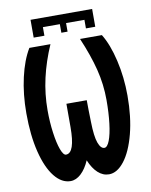

<svg xmlns="http://www.w3.org/2000/svg" viewBox="-94 -917 788 1004"><g transform="rotate(-10 300.0 -414.5)"><path d="M138.5 -848H465.5V-753.5H416V-799H318.5V-753.5H285.5V-799H195.5V-753.5H138.5ZM32 -370Q32 -471.5 52 -559.2Q72 -647 107 -704.5H219Q182 -620 163 -536.2Q144 -452.5 144 -366.5Q144 -304 151.8 -247.2Q159.5 -190.5 172.2 -156Q185 -121.5 199 -121.5Q247 -121.5 247 -260V-383H355Q355 -337.5 357 -267.5Q358.5 -190 371 -155.8Q383.5 -121.5 403 -121.5Q418.5 -121.5 431 -153.8Q443.5 -186 450.2 -241.8Q457 -297.5 457 -366.5Q457 -449 436.8 -529.5Q416.5 -610 376 -704.5H492Q527 -648 548 -557.5Q569 -467 569 -370Q569 -256 545.8 -167.2Q522.5 -78.5 484.5 -29.8Q446.5 19 403 19Q371 19 344.5 -5.2Q318 -29.5 300 -73.5Q281.5 -30.5 255 -5.8Q228.5 19 199 19Q152 19 114 -28.5Q76 -76 54 -164.2Q32 -252.5 32 -370Z"/></g></svg>

Font: JuliaMono
Style: Bold
Weight: 700
Monospace: yes
Designer: cormullion
Foundry: corm
Version: Version 0.055; ttfautohint (v1.8.4)